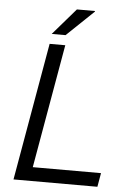

<svg xmlns="http://www.w3.org/2000/svg" viewBox="-59 -911 637 953"><g transform="rotate(5 260.0 -434.0)"><path d="M45 0 165 -686H243L135 -69H475L463 0ZM171 -736 285 -868H375V-865L240 -736Z"/></g></svg>

Font: Archivo SemiBold Light
Style: Italic
Weight: 300
Italic angle: -10°
Version: Version 2.001